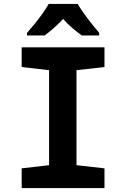

<svg xmlns="http://www.w3.org/2000/svg" viewBox="-20 -954 640 974"><path d="M90 0V-100L229 -116V-598L90 -614V-714H510V-614L368 -598V-116L510 -100V0ZM117 -787Q134 -806 155.5 -832.5Q177 -859 196.5 -886.5Q216 -914 227 -934H374Q387 -912 405.5 -886Q424 -860 444.5 -834.5Q465 -809 483 -787V-774H395Q373 -790 348 -811Q323 -832 300 -858Q276 -832 251.5 -810.5Q227 -789 206 -774H117Z"/></svg>

Font: Noto Sans Mono
Style: Bold
Weight: 700
Designer: Monotype Design Team
Foundry: Monotype Imaging Inc.
Version: Version 2.014